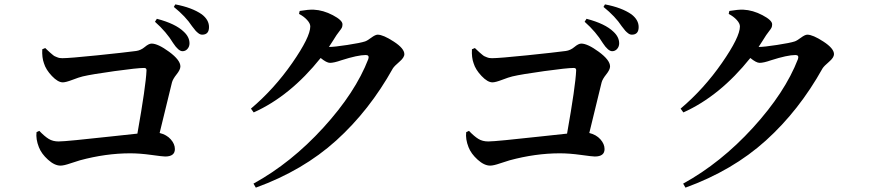

<svg xmlns="http://www.w3.org/2000/svg" viewBox="-20 -820 4020 885"><path d="M174.8 -592.8 188.5 -598.6Q190.4 -596.7 199.7 -587.9Q209 -579.1 211.4 -577.1Q213.9 -575.2 221.2 -568.8Q228.5 -562.5 231.9 -561Q235.4 -559.6 242.2 -556.6Q249 -553.7 254.9 -552.7Q260.7 -551.8 267.6 -551.8Q299.8 -551.8 427.7 -564.9Q555.7 -578.1 607.4 -585Q628.9 -587.9 647.5 -603.5Q666 -619.1 678.7 -619.1Q708 -619.1 759.8 -581.1Q811.5 -543 811.5 -513.7Q811.5 -499 793.9 -477.1Q776.4 -455.1 772.5 -439.5Q730.5 -264.6 715.8 -207Q748 -199.2 767.1 -177.7Q786.1 -156.2 786.1 -132.8Q786.1 -98.6 741.2 -98.6Q729.5 -98.6 676.8 -106Q624 -113.3 580.1 -113.3Q467.8 -113.3 348.6 -81.1Q334 -77.1 304.2 -66.9Q274.4 -56.6 258.8 -56.6Q231.4 -56.6 201.2 -84Q170.9 -111.3 159.2 -141.6Q144.5 -178.7 148.4 -210.9L161.1 -216.8Q185.5 -191.4 204.6 -179.7Q223.6 -168 250 -168Q268.6 -168 332.5 -174.3Q396.5 -180.7 485.8 -190.4Q575.2 -200.2 613.3 -204.1Q652.3 -423.8 655.3 -495.1Q656.2 -506.8 644.5 -506.8Q613.3 -506.8 507.8 -492.2Q402.3 -477.5 361.3 -467.8Q344.7 -463.9 314 -452.1Q283.2 -440.4 269.5 -440.4Q247.1 -440.4 219.2 -469.7Q191.4 -499 182.6 -528.3Q172.9 -554.7 174.8 -592.8ZM694.3 -719.7 703.1 -733.4Q789.1 -710.9 827.1 -673.8Q853.5 -649.4 853.5 -620.1Q853.5 -605.5 844.2 -594.7Q835 -584 821.3 -584Q802.7 -584 778.3 -621.1Q747.1 -672.9 694.3 -719.7ZM781.2 -788.1 788.1 -799.8Q865.2 -785.2 910.2 -753.9Q943.4 -728.5 943.4 -695.3Q943.4 -660.2 912.1 -660.2Q903.3 -660.2 895.5 -666Q887.7 -671.9 881.8 -678.2Q876 -684.6 865.2 -699.2Q835.9 -744.1 781.2 -788.1Z M1496.1 -603.5Q1520.5 -603.5 1581.1 -612.8Q1641.6 -622.1 1662.1 -628.9Q1671.9 -631.8 1690.9 -646Q1710 -660.2 1720.7 -660.2Q1746.1 -660.2 1794.9 -628.4Q1843.8 -596.7 1843.8 -570.3Q1843.8 -554.7 1820.8 -535.2Q1797.9 -515.6 1791 -504.9Q1682.6 -310.5 1529.8 -172.4Q1377 -34.2 1159.2 44.9L1148.4 26.4Q1322.3 -69.3 1470.2 -231.4Q1618.2 -393.6 1677.7 -547.9Q1683.6 -566.4 1666 -566.4Q1628.9 -566.4 1552.7 -542Q1519.5 -530.3 1501 -530.3Q1485.4 -530.3 1458 -552.7Q1317.4 -377 1149.4 -301.8L1136.7 -319.3Q1244.1 -410.2 1327.1 -529.8Q1410.2 -649.4 1410.2 -698.2Q1410.2 -711.9 1395.5 -728Q1380.9 -744.1 1358.4 -755.9L1361.3 -769.5Q1402.3 -776.4 1425.8 -775.4Q1469.7 -773.4 1514.2 -750Q1558.6 -726.6 1558.6 -708Q1558.6 -698.2 1555.7 -692.4Q1552.7 -686.5 1544.9 -676.8Q1537.1 -667 1531.2 -658.2Q1525.4 -648.4 1513.2 -629.9Q1501 -611.3 1496.1 -603.5Z M2155.3 -592.8 2168.9 -598.6Q2170.9 -596.7 2180.2 -587.9Q2189.5 -579.1 2191.9 -577.1Q2194.3 -575.2 2201.7 -568.8Q2209 -562.5 2212.4 -561Q2215.8 -559.6 2222.7 -556.6Q2229.5 -553.7 2235.4 -552.7Q2241.2 -551.8 2248 -551.8Q2280.3 -551.8 2408.2 -564.9Q2536.1 -578.1 2587.9 -585Q2609.4 -587.9 2627.9 -603.5Q2646.5 -619.1 2659.2 -619.1Q2688.5 -619.1 2740.2 -581.1Q2792 -543 2792 -513.7Q2792 -499 2774.4 -477.1Q2756.8 -455.1 2752.9 -439.5Q2710.9 -264.6 2696.3 -207Q2728.5 -199.2 2747.6 -177.7Q2766.6 -156.2 2766.6 -132.8Q2766.6 -98.6 2721.7 -98.6Q2710 -98.6 2657.2 -106Q2604.5 -113.3 2560.5 -113.3Q2448.2 -113.3 2329.1 -81.1Q2314.5 -77.1 2284.7 -66.9Q2254.9 -56.6 2239.3 -56.6Q2211.9 -56.6 2181.6 -84Q2151.4 -111.3 2139.6 -141.6Q2125 -178.7 2128.9 -210.9L2141.6 -216.8Q2166 -191.4 2185.1 -179.7Q2204.1 -168 2230.5 -168Q2249 -168 2313 -174.3Q2377 -180.7 2466.3 -190.4Q2555.7 -200.2 2593.8 -204.1Q2632.8 -423.8 2635.7 -495.1Q2636.7 -506.8 2625 -506.8Q2593.8 -506.8 2488.3 -492.2Q2382.8 -477.5 2341.8 -467.8Q2325.2 -463.9 2294.4 -452.1Q2263.7 -440.4 2250 -440.4Q2227.5 -440.4 2199.7 -469.7Q2171.9 -499 2163.1 -528.3Q2153.3 -554.7 2155.3 -592.8ZM2674.8 -719.7 2683.6 -733.4Q2769.5 -710.9 2807.6 -673.8Q2834 -649.4 2834 -620.1Q2834 -605.5 2824.7 -594.7Q2815.4 -584 2801.8 -584Q2783.2 -584 2758.8 -621.1Q2727.5 -672.9 2674.8 -719.7ZM2761.7 -788.1 2768.6 -799.8Q2845.7 -785.2 2890.6 -753.9Q2923.8 -728.5 2923.8 -695.3Q2923.8 -660.2 2892.6 -660.2Q2883.8 -660.2 2876 -666Q2868.2 -671.9 2862.3 -678.2Q2856.4 -684.6 2845.7 -699.2Q2816.4 -744.1 2761.7 -788.1Z M3476.6 -603.5Q3501 -603.5 3561.5 -612.8Q3622.1 -622.1 3642.6 -628.9Q3652.3 -631.8 3671.4 -646Q3690.4 -660.2 3701.2 -660.2Q3726.6 -660.2 3775.4 -628.4Q3824.2 -596.7 3824.2 -570.3Q3824.2 -554.7 3801.3 -535.2Q3778.3 -515.6 3771.5 -504.9Q3663.1 -310.5 3510.3 -172.4Q3357.4 -34.2 3139.6 44.9L3128.9 26.4Q3302.7 -69.3 3450.7 -231.4Q3598.6 -393.6 3658.2 -547.9Q3664.1 -566.4 3646.5 -566.4Q3609.4 -566.4 3533.2 -542Q3500 -530.3 3481.4 -530.3Q3465.8 -530.3 3438.5 -552.7Q3297.9 -377 3129.9 -301.8L3117.2 -319.3Q3224.6 -410.2 3307.6 -529.8Q3390.6 -649.4 3390.6 -698.2Q3390.6 -711.9 3376 -728Q3361.3 -744.1 3338.9 -755.9L3341.8 -769.5Q3382.8 -776.4 3406.2 -775.4Q3450.2 -773.4 3494.6 -750Q3539.1 -726.6 3539.1 -708Q3539.1 -698.2 3536.1 -692.4Q3533.2 -686.5 3525.4 -676.8Q3517.6 -667 3511.7 -658.2Q3505.9 -648.4 3493.7 -629.9Q3481.4 -611.3 3476.6 -603.5Z"/></svg>

Font: GenRyuMin TW TTF Bold
Style: Regular
Weight: 700
Version: Version 1.300